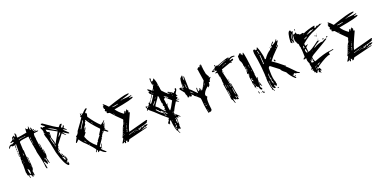

<svg xmlns="http://www.w3.org/2000/svg" viewBox="-12 -1791 5835 2925"><g transform="rotate(-20 2906.0 -328.5)"><path d="M140.6 -627 141.6 -646.5 139.6 -662.1Q131.8 -661.1 131.8 -629.9ZM232.4 -24.4 236.3 -25.4 235.4 -33.2 231.4 -32.2ZM227.5 -35.2 231.4 -36.1 230.5 -43.9 226.6 -43ZM205.1 -51.8 202.1 -106.4Q183.6 -139.6 176.8 -139.6Q179.7 -51.8 200.2 -51.8ZM448.2 -172.9 447.3 -180.7H443.4L444.3 -172.9ZM246.1 -152.3 244.1 -171.9H240.2L242.2 -152.3ZM474.6 -184.6 478.5 -185.5 474.6 -211.9H470.7ZM156.2 -234.4 155.3 -242.2H151.4L152.3 -234.4ZM169.9 -244.1 173.8 -245.1 172.9 -252.9 168.9 -252ZM153.3 -253.9 157.2 -254.9 155.3 -265.6H151.4ZM153.3 -281.2 157.2 -282.2 155.3 -293.9 151.4 -293ZM479.5 -342.8 483.4 -343.8 482.4 -351.6 478.5 -350.6ZM199.2 -346.7 194.3 -385.7H190.4V-373Q190.4 -366.2 188.5 -365.2Q193.4 -359.4 195.3 -346.7ZM408.2 -435.5 412.1 -436.5 410.2 -444.3 406.2 -443.4ZM387.7 -467.8 391.6 -468.8 390.6 -476.6 386.7 -475.6ZM385.7 -479.5 389.6 -480.5 388.7 -516.6 385.7 -534.2H381.8Q383.8 -491.2 385.7 -479.5ZM380.9 -542 384.8 -543 385.7 -566.4Q380.9 -573.2 379.9 -578.1L376 -577.1ZM207 -600.6Q252 -607.4 272.5 -614.3Q280.3 -611.3 284.2 -611.3L292 -616.2L299.8 -613.3Q305.7 -618.2 318.4 -620.1V-624Q288.1 -620.1 288.1 -617.2V-616.2L279.3 -619.1L206.1 -608.4ZM217.8 4.9 212.9 -1 209 -20.5Q182.6 -44.9 178.7 -44.9L174.8 -43L173.8 -23.4L180.7 -2L173.8 3.9H169.9L165 -34.2L146.5 -47.9Q139.6 -91.8 135.7 -96.7Q135.7 -221.7 136.7 -228.5L132.8 -234.4L130.9 -278.3L138.7 -279.3L129.9 -305.7Q137.7 -306.6 137.7 -346.7L135.7 -405.3Q142.6 -406.2 142.6 -551.8L127 -550.8L126 -522.5L127 -495.1L119.1 -493.2L116.2 -548.8L108.4 -543.9L86.9 -540Q72.3 -540 64.5 -552.7Q44.9 -549.8 32.2 -521.5L31.2 -520.5Q24.4 -520.5 23.9 -525.9Q23.4 -531.2 23.4 -535.2Q39.1 -569.3 69.3 -574.2L88.9 -572.3Q106.4 -586.9 118.2 -587.9L116.2 -599.6Q112.3 -599.6 104.5 -601.6Q82 -594.7 74.2 -593.8Q73.2 -597.7 68.4 -605.5Q99.6 -618.2 118.2 -639.6L117.2 -652.3Q117.2 -670.9 126 -671.9Q134.8 -672.9 146.5 -691.4Q158.2 -668 159.2 -661.1L163.1 -662.1L161.1 -673.8H168.9L169.9 -666L173.8 -667L171.9 -696.3Q171.9 -713.9 178.7 -715.8Q187.5 -714.8 187.5 -705.1L186.5 -696.3H187.5Q194.3 -696.3 195.3 -684.6Q195.3 -676.8 190.4 -661.1L195.3 -654.3Q193.4 -647.5 193.4 -643.6Q193.4 -641.6 201.2 -639.6Q255.9 -646.5 351.6 -665V-681.6Q351.6 -732.4 362.3 -732.4Q364.3 -715.8 381.8 -708Q400.4 -712.9 400.4 -734.4V-743.2H408.2L416 -688.5Q416 -683.6 428.7 -679.7L427.7 -703.1Q427.7 -717.8 434.6 -718.8Q447.3 -701.2 449.2 -673.8L476.6 -678.7L477.5 -670.9Q452.1 -666 452.1 -656.2V-654.3L466.8 -655.3Q483.4 -655.3 484.4 -651.4Q491.2 -656.2 499 -658.2L500 -650.4L465.8 -640.6L466.8 -636.7Q491.2 -638.7 500 -638.7Q529.3 -638.7 530.3 -629.9L523.4 -625L457 -616.2Q449.2 -615.2 449.2 -576.2V-567.4Q454.1 -558.6 454.1 -552.7Q454.1 -545.9 452.1 -540Q452.1 -537.1 456.1 -537.1L455.1 -517.6L475.6 -370.1H479.5Q479.5 -404.3 474.6 -437.5H482.4Q491.2 -380.9 500 -282.2L501 -275.4L504.9 -276.4Q502.9 -322.3 501 -334L508.8 -335.9Q519.5 -252 519.5 -245.1Q519.5 -216.8 507.8 -197.3Q526.4 -137.7 527.3 -115.2Q527.3 -109.4 520.5 -108.4Q496.1 -202.1 487.3 -202.1L483.4 -201.2L491.2 -156.2L501 -161.1L502.9 -157.2V-151.4Q502.9 -105.5 489.3 -103.5Q460 -161.1 450.2 -161.1V-158.2Q450.2 -153.3 447.3 -153.3Q463.9 -97.7 469.7 -49.8L461.9 -44.9Q454.1 -44.9 447.3 -74.2Q443.4 -158.2 399.4 -324.2L394.5 -360.4Q394.5 -363.3 397.5 -363.3L393.6 -371.1Q380.9 -455.1 374 -474.6H377.9Q374 -482.4 360.4 -575.2L361.3 -594.7L353.5 -597.7L275.4 -586.9Q208 -577.1 208 -561.5L213.9 -435.5Q218.8 -431.6 222.7 -410.2Q222.7 -406.2 218.8 -404.3Q218.8 -402.3 220.7 -402.3H222.7Q221.7 -393.6 221.7 -383.8Q221.7 -354.5 233.4 -273.4Q233.4 -269.5 229.5 -268.6Q230.5 -265.6 234.4 -265.6L232.4 -245.1L238.3 -210.9H242.2L239.3 -257.8L247.1 -259.8Q255.9 -173.8 255.9 -134.8Q255.9 -103.5 249 -102.5Q242.2 -81.1 236.3 -80.1L242.2 -73.2L249 -21.5Q249 -16.6 238.3 -9.8Q238.3 -15.6 225.6 -19.5L226.6 -11.7Q226.6 3.9 217.8 4.9ZM243.2 -261.7 236.3 -308.6 244.1 -310.5 249 -268.6Q249 -263.7 243.2 -261.7ZM125 -317.4 124 -324.2 130.9 -326.2 132.8 -318.4ZM124 -352.5 120.1 -378.9 127.9 -380.9 131.8 -353.5ZM123 -387.7 118.2 -422.9 125 -423.8 129.9 -388.7ZM120.1 -434.6 117.2 -454.1 125 -455.1 127.9 -435.5ZM120.1 -461.9 117.2 -485.4 124 -486.3 127.9 -462.9Z M600.6 -713.9H624Q795.9 -590.8 841.8 -574.2Q871.1 -611.3 874 -611.3H892.6L902.3 -607.4Q902.3 -602.5 874 -565.4Q880.9 -546.9 887.7 -546.9Q911.1 -568.4 911.1 -579.1H920.9V-570.3Q920.9 -565.4 916 -565.4L920.9 -555.7V-550.8H911.1V-537.1Q911.1 -532.2 948.2 -500L939.5 -495.1Q896.5 -523.4 887.7 -523.4Q887.7 -511.7 961.9 -444.3V-430.7Q944.3 -430.7 878.9 -476.6L869.1 -481.4V-476.6L911.1 -425.8H902.3L855.5 -467.8H850.6Q739.3 -319.3 735.4 -319.3Q739.3 -310.5 739.3 -305.7Q725.6 -284.2 725.6 -277.3Q725.6 -265.6 735.4 -226.6H725.6Q720.7 -244.1 720.7 -263.7Q711.9 -261.7 711.9 -253.9Q711.9 -238.3 735.4 -161.1Q744.1 -161.1 744.1 -184.6Q753.9 -181.6 772.5 -120.1L781.2 -124H786.1V-86.9H791V-101.6H799.8V-64.5Q772.5 -34.2 772.5 -31.2Q772.5 -24.4 786.1 -17.6V-36.1H791Q800.8 -36.1 804.7 9.8L791 19.5H786.1Q727.5 -18.6 669.9 -226.6Q632.8 -423.8 614.3 -481.4Q609.4 -481.4 595.7 -542Q600.6 -583 600.6 -592.8Q596.7 -622.1 577.1 -648.4V-658.2Q578.1 -667 586.9 -667H590.8L609.4 -648.4Q619.1 -648.4 619.1 -658.2L642.6 -653.3H646.5V-663.1Q600.6 -693.4 600.6 -700.2ZM674.8 -616.2Q681.6 -606.4 804.7 -537.1H813.5Q763.7 -586.9 674.8 -616.2ZM642.6 -607.4V-597.7Q642.6 -563.5 674.8 -555.7Q674.8 -560.5 679.7 -560.5L683.6 -550.8V-528.3Q683.6 -502.9 679.7 -462.9L707 -379.9Q702.1 -371.1 702.1 -361.3L711.9 -356.4L804.7 -518.6ZM605.5 -565.4V-550.8L614.3 -546.9V-550.8Q609.4 -560.5 609.4 -565.4ZM665 -532.2V-509.8H669.9V-532.2ZM791 -444.3V-435.5Q823.2 -460 836.9 -491.2L828.1 -495.1Q821.3 -495.1 791 -444.3ZM661.1 -472.7V-462.9Q661.1 -420.9 688.5 -346.7H693.4V-361.3Q665 -465.8 665 -472.7ZM693.4 -342.8Q693.4 -333 688.5 -333Q693.4 -325.2 693.4 -314.5L702.1 -319.3Q698.2 -327.1 698.2 -342.8ZM702.1 -221.7V-212.9H707V-221.7ZM744.1 -161.1V-147.5Q746.1 -138.7 753.9 -138.7V-147.5Q749 -156.2 749 -161.1ZM776.4 -142.6H781.2V-133.8H776.4ZM739.3 -133.8V-124L762.7 -73.2H772.5Q772.5 -86.9 776.4 -86.9Q762.7 -110.4 762.7 -124L753.9 -120.1Q744.1 -120.1 744.1 -133.8Z M1454.1 -272.5Q1449.2 -281.2 1449.2 -286.1Q1440.4 -285.2 1440.4 -277.3Q1449.2 -272.5 1454.1 -272.5ZM1199.2 -161.1V-169.9H1189.5Q1191.4 -161.1 1199.2 -161.1ZM1162.1 -211.9V-216.8Q1138.7 -249 1133.8 -249V-244.1Q1155.3 -211.9 1162.1 -211.9ZM1496.1 -355.5V-365.2H1491.2V-355.5ZM1352.5 -448.2Q1342.8 -471.7 1329.1 -471.7Q1329.1 -465.8 1352.5 -448.2ZM1300.8 -508.8V-518.6H1296.9V-508.8ZM1296.9 -114.3Q1316.4 -166 1334 -166L1329.1 -174.8Q1379.9 -244.1 1384.8 -244.1L1379.9 -253.9Q1426.8 -324.2 1426.8 -336.9Q1307.6 -460 1263.7 -537.1V-541Q1260.7 -541 1250 -527.3L1254.9 -518.6V-513.7Q1236.3 -513.7 1236.3 -476.6Q1210.9 -451.2 1189.5 -402.3V-397.5H1194.3Q1194.3 -416 1222.7 -434.6V-425.8Q1205.1 -389.6 1189.5 -370.1V-365.2L1199.2 -370.1V-360.4Q1199.2 -356.4 1157.2 -304.7Q1193.4 -197.3 1296.9 -114.3ZM1152.3 -425.8Q1203.1 -510.7 1217.8 -527.3Q1217.8 -538.1 1222.7 -545.9V-550.8H1217.8L1167 -466.8Q1167 -462.9 1148.4 -439.5V-425.8ZM1454.1 -272.5V-262.7L1445.3 -267.6L1417 -225.6Q1417 -203.1 1398.4 -203.1L1403.3 -193.4L1334 -91.8H1329.1Q1335 -68.4 1342.8 -68.4Q1342.8 -76.2 1366.2 -110.4V-114.3H1375V-110.4L1347.7 -63.5L1356.4 -49.8V-44.9H1352.5L1337.9 -54.7L1334 -44.9Q1334 -37.1 1398.4 19.5V29.3Q1366.2 29.3 1310.5 -26.4Q1302.7 -21.5 1292 -21.5L1296.9 -12.7L1287.1 -7.8L1278.3 -12.7L1282.2 -36.1Q1282.2 -44.9 1268.6 -44.9Q1268.6 -31.2 1250 -17.6L1245.1 -26.4Q1263.7 -45.9 1263.7 -63.5Q1193.4 -155.3 1111.3 -230.5Q1064.5 -282.2 1064.5 -295.9Q1056.6 -295.9 1018.6 -253.9Q1008.8 -253.9 1008.8 -267.6L1041 -328.1Q1041 -333 1045.9 -333Q1041 -341.8 1041 -351.6Q1081.1 -371.1 1092.8 -420.9Q1203.1 -570.3 1217.8 -597.7Q1210.9 -597.7 1204.1 -611.3Q1217.8 -626 1217.8 -634.8L1212.9 -657.2H1217.8Q1228.5 -657.2 1231.4 -625H1241.2V-653.3H1250V-638.7Q1254.9 -638.7 1287.1 -675.8Q1315.4 -704.1 1334 -704.1L1337.9 -694.3V-690.4Q1296.9 -652.3 1296.9 -648.4V-634.8Q1315.4 -631.8 1315.4 -620.1Q1315.4 -611.3 1305.7 -579.1V-574.2Q1380.9 -460 1459 -388.7Q1518.6 -430.7 1523.4 -439.5H1528.3V-434.6Q1494.1 -393.6 1491.2 -378.9Q1500 -378.9 1519.5 -407.2V-402.3L1491.2 -323.2Q1501 -322.3 1501 -309.6H1496.1L1486.3 -314.5V-304.7Q1493.2 -304.7 1533.2 -262.7Q1533.2 -253.9 1519.5 -253.9Q1482.4 -278.3 1467.8 -291Q1460.9 -272.5 1454.1 -272.5Z M1998 -696.3H2010.7Q2019.5 -695.3 2019.5 -686.5Q2002 -673.8 1894.5 -643.6V-638.7Q1996.1 -643.6 2047.9 -658.2V-653.3Q2047.9 -643.6 2006.8 -633.8V-624L2047.9 -628.9Q2056.6 -627.9 2056.6 -619.1Q2056.6 -594.7 1733.4 -538.1Q1775.4 -475.6 1844.7 -427.7H1849.6Q1860.4 -459 1874 -465.8L1877.9 -456.1Q1877.9 -445.3 1874 -436.5V-432.6H1877.9Q1877.9 -449.2 1903.3 -475.6H1911.1Q1911.1 -464.8 1907.2 -456.1V-451.2H1911.1V-460.9H1923.8V-451.2Q1923.8 -438.5 1916 -422.9Q1936.5 -422.9 1936.5 -413.1Q1828.1 -182.6 1828.1 -139.6L2130.9 -220.7H2139.6L2143.6 -210.9Q2143.6 -201.2 2130.9 -201.2L2134.8 -192.4Q2134.8 -173.8 1969.7 -134.8V-129.9H1981.4V-120.1H1969.7V-115.2H1977.5Q2008.8 -125 2014.6 -125L2010.7 -134.8Q2027.3 -139.6 2040 -148.4V-143.6L2036.1 -134.8H2051.8Q2051.8 -158.2 2118.2 -158.2H2123L2127 -148.4Q2100.6 -129.9 2073.2 -125V-134.8H2064.5L2068.4 -125Q2036.1 -110.4 2027.3 -110.4V-105.5H2031.2Q2035.2 -105.5 2097.7 -120.1L2101.6 -110.4Q1795.9 -33.2 1791 -33.2Q1770.5 0 1766.6 0H1750V-4.9L1753.9 -28.3L1746.1 -23.4L1733.4 -33.2Q1729.5 4.9 1720.7 4.9Q1708 4.9 1708 -23.4Q1691.4 -4.9 1675.8 -4.9L1670.9 -14.6Q1674.8 -14.6 1708 -77.1L1700.2 -90.8Q1712.9 -107.4 1757.8 -235.4Q1778.3 -270.5 1803.7 -340.8V-350.6Q1716.8 -433.6 1646.5 -513.7Q1604.5 -518.6 1604.5 -528.3L1609.4 -551.8Q1587.9 -551.8 1587.9 -576.2Q1596.7 -576.2 1596.7 -585.9V-595.7Q1584 -595.7 1584 -605.5V-610.4L1587.9 -619.1Q1580.1 -619.1 1580.1 -628.9V-633.8Q1580.1 -643.6 1596.7 -643.6V-648.4L1587.9 -663.1Q1589.8 -671.9 1596.7 -671.9Q1624 -654.3 1667 -605.5Q1932.6 -696.3 1998 -696.3ZM1870.1 -638.7V-633.8H1886.7L1890.6 -643.6H1886.7Q1878.9 -638.7 1870.1 -638.7ZM1712.9 -585.9V-581.1H1750Q1760.7 -581.1 1812.5 -595.7V-600.6H1807.6ZM1692.4 -485.4V-480.5Q1694.3 -480.5 1712.9 -460.9V-465.8Q1694.3 -485.4 1692.4 -485.4ZM1795.9 -302.7Q1795.9 -289.1 1787.1 -273.4V-268.6H1791Q1791 -280.3 1803.7 -297.9ZM1833 -273.4V-263.7H1836.9V-273.4ZM1824.2 -254.9Q1824.2 -243.2 1812.5 -215.8V-210.9H1816.4Q1828.1 -240.2 1828.1 -250V-254.9ZM1766.6 -225.6H1774.4V-235.4Q1766.6 -233.4 1766.6 -225.6ZM1757.8 -215.8V-206.1H1762.7V-215.8ZM1803.7 -197.3Q1799.8 -171.9 1799.8 -168H1807.6Q1807.6 -171.9 1812.5 -197.3ZM1746.1 -182.6V-172.9H1750V-182.6ZM1795.9 -163.1Q1795.9 -158.2 1791 -148.4H1799.8Q1799.8 -154.3 1803.7 -163.1ZM1733.4 -148.4V-134.8H1737.3V-148.4ZM1931.6 -139.6V-134.8H1940.4V-139.6ZM1911.1 -134.8V-129.9H1923.8V-134.8ZM1741.2 -129.9V-120.1H1746.1V-129.9ZM1816.4 -105.5V-95.7Q1837.9 -105.5 1903.3 -125V-129.9H1899.4Q1828.1 -105.5 1816.4 -105.5ZM1990.2 -134.8H2006.8V-129.9Q1992.2 -125 1990.2 -125ZM1724.6 -125V-115.2H1729.5V-125ZM1936.5 -125V-120.1H1948.2V-125ZM1919.9 -120.1V-115.2H1931.6V-120.1ZM1948.2 -115.2V-110.4H1960.9V-115.2ZM1890.6 -110.4V-105.5H1903.3V-110.4ZM2019.5 -110.4V-100.6H2023.4V-110.4ZM1716.8 -52.7V-43H1720.7V-52.7ZM1708 -38.1V-33.2H1716.8V-38.1Z M2529.3 -426.8 2527.3 -434.6H2529.3Q2535.2 -434.6 2537.1 -428.7ZM2221.7 -400.4 2206.1 -404.3Q2208 -397.5 2209.5 -391.1Q2210.9 -384.8 2215.8 -384.8H2217.8Q2221.7 -392.6 2221.7 -398.4ZM2534.2 67.4 2538.1 66.4 2537.1 58.6 2533.2 59.6ZM2520.5 74.2 2523.4 73.2 2522.5 61.5Q2522.5 56.6 2523.4 53.7Q2518.6 47.9 2515.6 35.2L2508.8 41Q2513.7 42 2520.5 74.2ZM2513.7 27.3 2517.6 26.4 2514.6 11.7 2510.7 12.7ZM2537.1 43 2539.1 14.6 2537.1 2.9Q2529.3 5.9 2525.4 25.4L2533.2 43ZM2523.4 -2.9Q2529.3 -3.9 2536.1 -21.5Q2534.2 -27.3 2528.3 -27.3H2526.4Q2523.4 -13.7 2523.4 -5.9ZM2574.2 -8.8Q2574.2 -63.5 2572.3 -76.2L2556.6 -73.2L2562.5 -66.4Q2555.7 -63.5 2555.7 -58.6Q2560.5 -32.2 2570.3 -8.8ZM2571.3 -80.1 2570.3 -84Q2564.5 -90.8 2564.5 -94.7L2556.6 -93.8L2558.6 -82H2560.5Q2564.5 -82 2571.3 -80.1ZM2497.1 -72.3Q2502.9 -74.2 2502.9 -79.1V-82L2495.1 -80.1ZM2580.1 -133.8 2583 -134.8 2575.2 -153.3 2571.3 -152.3V-136.7ZM2561.5 -142.6 2565.4 -143.6 2563.5 -154.3 2554.7 -157.2 2555.7 -153.3Q2561.5 -146.5 2561.5 -142.6ZM2549.8 -179.7Q2556.6 -185.5 2560.5 -186.5Q2558.6 -192.4 2553.7 -192.4H2551.8L2548.8 -183.6ZM2558.6 -197.3 2565.4 -199.2 2563.5 -210.9 2559.6 -210ZM2455.1 -175.8Q2452.1 -185.5 2448.2 -185.5H2445.3V-181.6Q2447.3 -175.8 2452.1 -175.8ZM2442.4 -180.7Q2440.4 -188.5 2440.4 -194.3L2441.4 -201.2Q2437.5 -200.2 2430.7 -194.3Q2429.7 -200.2 2417 -203.1Q2432.6 -180.7 2442.4 -180.7ZM2428.7 -242.2 2432.6 -243.2 2430.7 -250H2427.7ZM2462.9 -197.3 2469.7 -199.2 2467.8 -210 2446.3 -233.4Q2441.4 -229.5 2435.5 -227.5Q2434.6 -233.4 2409.2 -241.2L2407.2 -249L2411.1 -250L2419.9 -248L2421.9 -256.8L2413.1 -258.8V-257.8Q2413.1 -254.9 2410.2 -253.9Q2400.4 -274.4 2395.5 -274.4H2394.5V-272.5Q2394.5 -266.6 2387.7 -265.6Q2360.4 -284.2 2357.4 -294.9Q2360.4 -295.9 2360.4 -298.8V-299.8L2355.5 -298.8Q2340.8 -298.8 2335 -326.2L2331.1 -325.2L2332 -319.3Q2332 -312.5 2326.2 -311.5Q2325.2 -314.5 2322.3 -314.5H2321.3L2322.3 -311.5Q2356.4 -264.6 2429.7 -217.8L2430.7 -213.9Q2441.4 -224.6 2448.2 -225.6L2446.3 -217.8L2447.3 -213.9Q2460.9 -204.1 2462.9 -197.3ZM2313.5 -317.4 2317.4 -318.4 2315.4 -325.2H2311.5ZM2630.9 -436.5 2638.7 -438.5 2636.7 -446.3 2629.9 -444.3ZM2566.4 -422.9 2570.3 -423.8 2568.4 -431.6 2564.5 -430.7ZM2622.1 -462.9 2628.9 -463.9V-467.8L2621.1 -466.8ZM2632.8 -464.8Q2638.7 -466.8 2638.7 -471.7V-474.6L2631.8 -472.7ZM2252 -396.5 2259.8 -397.5 2258.8 -405.3Q2252 -402.3 2252 -397.5ZM2629.9 -480.5 2628.9 -484.4 2620.1 -486.3 2621.1 -482.4ZM2613.3 -480.5 2611.3 -492.2 2603.5 -490.2Q2606.4 -480.5 2612.3 -480.5ZM2522.5 -233.4Q2543 -245.1 2605.5 -367.2Q2590.8 -383.8 2546.9 -418.9L2548.8 -426.8Q2533.2 -438.5 2528.3 -438.5H2527.3L2525.4 -446.3L2529.3 -447.3Q2550.8 -437.5 2552.7 -427.7L2560.5 -429.7Q2560.5 -433.6 2559.1 -438Q2557.6 -442.4 2507.8 -470.7L2503.9 -469.7Q2511.7 -455.1 2521.5 -445.3Q2498 -433.6 2494.1 -423.8Q2501 -392.6 2503.9 -337.9L2507.8 -338.9L2517.6 -348.6L2521.5 -349.6L2522.5 -345.7Q2511.7 -330.1 2511.7 -311.5Q2511.7 -275.4 2522.5 -233.4ZM2310.5 -384.8 2355.5 -437.5 2352.5 -449.2 2348.6 -448.2V-446.3Q2348.6 -436.5 2317.4 -410.2L2309.6 -392.6ZM2460 -244.1 2456.1 -263.7Q2455.1 -269.5 2449.2 -269.5L2443.4 -268.6L2440.4 -280.3L2454.1 -275.4Q2460 -276.4 2460 -281.2L2455.1 -307.6L2462.9 -308.6L2458 -332L2450.2 -330.1L2446.3 -351.6Q2446.3 -357.4 2452.1 -358.4Q2453.1 -355.5 2456.1 -355.5H2457Q2450.2 -380.9 2444.3 -380.9H2443.4Q2433.6 -454.1 2433.6 -478.5V-482.4Q2428.7 -488.3 2425.8 -501L2418.9 -495.1L2410.2 -498L2408.2 -489.3H2409.2Q2412.1 -489.3 2413.1 -486.3Q2335 -381.8 2335 -366.2Q2380.9 -334 2389.6 -313.5Q2424.8 -271.5 2456.1 -244.1ZM2366.2 -480.5 2374 -481.4V-483.4Q2374 -489.3 2383.8 -492.2L2382.8 -496.1L2375 -494.1V-492.2Q2375 -486.3 2365.2 -484.4ZM2366.2 -555.7 2370.1 -556.6 2367.2 -572.3 2363.3 -571.3ZM2345.7 -576.2 2353.5 -577.1Q2350.6 -586.9 2346.7 -586.9L2339.8 -585.9Q2344.7 -580.1 2345.7 -576.2ZM2392.6 -601.6V-605.5Q2392.6 -615.2 2399.4 -627L2395.5 -626L2383.8 -603.5ZM2468.8 -654.3 2476.6 -655.3 2475.6 -663.1 2467.8 -661.1ZM2408.2 -716.8 2412.1 -717.8 2410.2 -725.6 2406.2 -724.6ZM2223.6 -402.3 2231.4 -399.4V-400.4Q2231.4 -407.2 2252.9 -431.6L2252 -443.4Q2252 -452.1 2255.9 -453.1Q2259.8 -454.1 2263.7 -454.1L2272.5 -452.1Q2272.5 -458 2296.9 -489.3L2300.8 -490.2V-486.3Q2273.4 -442.4 2273.4 -430.7V-428.7Q2281.2 -430.7 2288.6 -432.1Q2295.9 -433.6 2361.3 -539.1Q2353.5 -551.8 2347.7 -551.8Q2342.8 -551.8 2342.8 -549.8Q2342.8 -540 2307.6 -492.2L2303.7 -491.2V-495.1Q2340.8 -554.7 2340.8 -562.5Q2314.5 -573.2 2308.6 -604.5Q2308.6 -612.3 2322.3 -614.3Q2324.2 -604.5 2331.1 -604.5H2332L2331.1 -608.4Q2305.7 -635.7 2302.7 -646.5L2309.6 -652.3H2313.5Q2364.3 -623 2368.2 -604.5Q2404.3 -648.4 2404.3 -672.9L2403.3 -679.7L2412.1 -677.7Q2418 -679.7 2418 -683.6L2416 -698.2L2412.1 -697.3Q2405.3 -692.4 2401.4 -691.4L2400.4 -695.3Q2391.6 -749 2391.6 -774.4Q2391.6 -797.9 2397 -798.8Q2402.3 -799.8 2406.2 -799.8L2409.2 -782.2Q2409.2 -772.5 2402.3 -759.8L2406.2 -744.1L2414.1 -745.1Q2418 -745.1 2418 -743.2Q2436.5 -747.1 2447.3 -777.3Q2456.1 -777.3 2462.9 -759.8H2459Q2470.7 -739.3 2479.5 -700.2L2475.6 -699.2Q2476.6 -696.3 2479.5 -696.3H2480.5V-675.8L2487.3 -641.6Q2488.3 -615.2 2492.2 -615.2H2493.2V-594.7L2500 -564.5L2546.9 -514.6Q2549.8 -514.6 2575.2 -492.2L2573.2 -484.4L2579.1 -485.4Q2590.8 -485.4 2606.4 -475.6Q2596.7 -484.4 2575.2 -512.7L2579.1 -513.7Q2623 -502.9 2665 -463.9L2687.5 -488.3L2696.3 -486.3Q2699.2 -523.4 2708 -525.4H2713.9Q2721.7 -525.4 2722.7 -510.7Q2722.7 -491.2 2689.5 -445.3L2694.3 -438.5L2693.4 -425.8Q2704.1 -415 2706.1 -404.3L2696.3 -403.3Q2690.4 -403.3 2688.5 -413.1L2684.6 -412.1L2685.5 -405.3Q2685.5 -400.4 2683.6 -395.5L2699.2 -378.9Q2686.5 -371.1 2686.5 -365.2Q2686.5 -360.4 2688.5 -356.4L2712.9 -354.5L2713.9 -346.7L2709 -345.7Q2704.1 -345.7 2667 -360.4L2663.1 -359.4Q2668 -339.8 2700.2 -319.3L2701.2 -315.4L2693.4 -314.5L2653.3 -333Q2608.4 -265.6 2563.5 -174.8V-170.9Q2642.6 -101.6 2644.5 -91.8L2640.6 -90.8Q2624 -95.7 2621.1 -107.4L2602.5 -103.5Q2607.4 -96.7 2607.4 -93.8Q2607.4 -88.9 2601.6 -86.9Q2600.6 -92.8 2574.2 -105.5Q2575.2 -97.7 2585 -71.3Q2581.1 -70.3 2581.1 -44.9Q2581.1 -23.4 2584 16.6Q2578.1 18.6 2578.1 36.1Q2578.1 43 2584 74.2Q2584 82 2575.2 82Q2570.3 82 2567.4 72.3L2563.5 73.2L2553.7 83Q2548.8 77.1 2546.9 68.4L2539.1 70.3L2540 81.1Q2540 89.8 2535.2 90.8Q2537.1 100.6 2554.7 142.6L2550.8 143.6Q2545.9 143.6 2524.4 93.8Q2512.7 93.8 2502 45.9Q2485.4 -39.1 2485.4 -54.7L2486.3 -66.4Q2481.4 -69.3 2475.6 -95.7Q2464.8 -92.8 2453.1 -35.2L2449.2 -34.2L2443.4 -41L2445.3 -49.8L2438.5 -48.8Q2427.7 -48.8 2427.7 -57.6Q2427.7 -64.5 2458 -104.5Q2453.1 -111.3 2452.1 -116.2Q2452.1 -123 2469.7 -127L2468.8 -130.9Q2377.9 -206.1 2286.1 -294.9Q2218.8 -347.7 2215.8 -360.4L2211.9 -359.4Q2204.1 -349.6 2200.7 -349.1Q2197.3 -348.6 2191.4 -346.7L2190.4 -350.6L2205.1 -374Q2190.4 -401.4 2190.4 -409.2Q2190.4 -415 2196.3 -416Q2220.7 -412.1 2223.6 -402.3Z M3062.5 3.9 3060.5 -10.7Q3060.5 -12.7 3064.5 -12.7L3057.6 -20.5L3048.8 -65.4Q3037.1 -118.2 3030.3 -228.5L3025.4 -236.3Q3026.4 -242.2 3026.4 -249Q2971.7 -303.7 2940.4 -318.4L2948.2 -320.3Q2918 -344.7 2916 -350.6L2908.2 -349.6Q2913.1 -341.8 2916 -334Q2906.2 -332 2894.5 -317.4Q2881.8 -335 2880.9 -343.8L2864.3 -323.2L2845.7 -327.1L2844.7 -352.5L2828.1 -390.6L2829.1 -407.2Q2806.6 -439.5 2771.5 -479.5L2769.5 -493.2Q2769.5 -500 2775.4 -501.5Q2781.2 -502.9 2788.1 -503.9Q2802.7 -503.9 2820.3 -490.2H2824.2Q2826.2 -641.6 2844.7 -646.5L2873 -672.9L2878.9 -665L2872.1 -618.2Q2879.9 -602.5 2881.8 -590.8L2885.7 -591.8L2884.8 -618.2Q2884.8 -650.4 2894.5 -652.3L2899.4 -644.5V-627Q2899.4 -580.1 2905.3 -440.4Q2912.1 -440.4 3011.7 -337.9H3015.6Q3012.7 -378.9 3012.7 -391.6Q3012.7 -419.9 3019.5 -419.9Q3025.4 -419.9 3026.4 -414.1Q3024.4 -395.5 3024.4 -382.8Q3024.4 -360.4 3031.2 -360.4L3034.2 -362.3Q3034.2 -367.2 3055.7 -377.9L3051.8 -394.5L3059.6 -396.5L3068.4 -393.6Q3071.3 -364.3 3073.2 -352.5L3077.1 -354.5V-360.4Q3077.1 -366.2 3083 -367.2L3088.9 -360.4L3081.1 -348.6Q3106.4 -375 3160.2 -486.3Q3141.6 -612.3 3134.8 -648.4L3138.7 -649.4L3131.8 -657.2L3134.8 -666Q3128.9 -671.9 3127 -680.7L3154.3 -707L3165 -697.3Q3170.9 -698.2 3183.6 -730.5H3204.1L3205.1 -720.7Q3208 -651.4 3225.6 -572.3Q3247.1 -527.3 3252 -527.3L3254.9 -514.6L3249 -501L3250 -497.1L3257.8 -502.9L3272.5 -505.9L3275.4 -498Q3245.1 -467.8 3245.1 -444.3L3246.1 -438.5L3237.3 -435.5Q3231.4 -437.5 3224.6 -437.5Q3223.6 -377.9 3200.2 -373L3203.1 -365.2L3194.3 -364.3Q3190.4 -381.8 3184.6 -381.8H3183.6Q3112.3 -321.3 3105.5 -269.5Q3129.9 -235.4 3129.9 -232.4Q3111.3 -228.5 3111.3 -163.1Q3111.3 -111.3 3122.1 -33.2Q3112.3 -4.9 3095.7 -4.9Q3087.9 -4.9 3077.1 -7.8V-3.9Q3077.1 1 3062.5 3.9ZM3196.3 -711.9 3200.2 -712.9 3198.2 -720.7 3194.3 -719.7ZM3192.4 -690.4 3196.3 -691.4 3194.3 -699.2 3190.4 -698.2ZM3055.7 -357.4 3059.6 -358.4 3056.6 -370.1 3052.7 -369.1ZM2838.9 -518.6V-521.5L2839.8 -531.2L2838.9 -540L2834 -539.1L2835 -532.2L2834 -522.5Q2835 -518.6 2838.9 -518.6ZM2871.1 -467.8 2878.9 -468.8Q2877 -515.6 2873 -535.2L2869.1 -534.2V-505.9Q2869.1 -475.6 2871.1 -467.8ZM2834 -484.4 2837.9 -485.4 2836.9 -488.3Q2836.9 -493.2 2843.8 -494.1L2840.8 -510.7L2833 -509.8L2834 -499Q2834 -493.2 2833 -488.3ZM2817.4 -463.9 2825.2 -465.8Q2821.3 -483.4 2798.8 -489.3L2799.8 -485.4Q2815.4 -469.7 2817.4 -463.9ZM2944.3 -356.4 2948.2 -357.4 2947.3 -361.3Q2922.9 -393.6 2906.2 -399.4L2909.2 -386.7Q2943.4 -363.3 2944.3 -356.4ZM3137.7 -415 3145.5 -416V-417Q3145.5 -425.8 3157.2 -444.3L3148.4 -441.4Q3148.4 -435.5 3136.7 -418.9ZM3127.9 -400.4 3135.7 -401.4V-406.2L3127 -404.3ZM2983.4 -310.5 2991.2 -312.5V-316.4L2982.4 -314.5ZM3057.6 -141.6 3061.5 -142.6 3060.5 -145.5Q3060.5 -149.4 3062.5 -155.3V-159.2L3057.6 -158.2V-156.2Q3057.6 -152.3 3055.7 -145.5ZM3059.6 -109.4 3072.3 -111.3 3067.4 -131.8Q3060.5 -129.9 3059.6 -109.4ZM3099.6 -121.1 3097.7 -129.9 3093.8 -128.9 3095.7 -121.1ZM3069.3 -27.3 3073.2 -28.3 3070.3 -43 3071.3 -52.7 3064.5 -50.8Z M3700.2 -690.4V-686.5H3720.7Q3729.5 -684.6 3729.5 -677.7L3724.6 -669.9Q3703.1 -673.8 3700.2 -673.8Q3638.7 -660.2 3638.7 -641.6V-636.7L3679.7 -649.4H3683.6Q3692.4 -648.4 3692.4 -641.6V-636.7Q3692.4 -623 3646.5 -612.3V-608.4Q3659.2 -608.4 3659.2 -599.6Q3655.3 -599.6 3655.3 -595.7L3630.9 -604.5L3478.5 -550.8V-538.1L3482.4 -517.6H3474.6V-526.4H3470.7V-513.7L3532.2 -254.9H3536.1V-258.8Q3527.3 -287.1 3527.3 -308.6H3536.1V-303.7Q3556.6 -154.3 3577.1 -78.1V-74.2Q3569.3 -74.2 3569.3 -94.7H3564.5Q3564.5 -89.8 3560.5 -82Q3569.3 -46.9 3569.3 -41H3547.9L3532.2 -57.6Q3532.2 -44.9 3523.4 -44.9L3486.3 -78.1Q3495.1 -27.3 3502.9 -3.9L3495.1 0L3474.6 -57.6Q3460 -57.6 3454.1 -106.4H3458L3420.9 -336.9H3428.7Q3424.8 -365.2 3420.9 -374H3424.8L3420.9 -381.8V-394.5Q3420.9 -398.4 3424.8 -398.4L3417 -422.9H3420.9L3417 -431.6V-456.1H3408.2V-476.6H3404.3V-489.3Q3404.3 -499 3396.5 -526.4H3372.1Q3363.3 -526.4 3363.3 -534.2Q3376 -543 3392.6 -543V-567.4Q3363.3 -558.6 3342.8 -558.6H3335Q3329.1 -558.6 3322.3 -571.3L3383.8 -608.4Q3383.8 -611.3 3392.6 -628.9L3387.7 -649.4L3396.5 -653.3Q3404.3 -653.3 3404.3 -616.2H3408.2V-632.8H3413.1L3437.5 -628.9Q3595.7 -690.4 3630.9 -690.4L3634.8 -682.6L3630.9 -673.8H3638.7Q3673.8 -690.4 3700.2 -690.4ZM3610.4 -669.9V-666H3614.3Q3622.1 -669.9 3626 -669.9V-673.8H3622.1Q3614.3 -669.9 3610.4 -669.9ZM3445.3 -616.2Q3449.2 -616.2 3449.2 -612.3Q3574.2 -662.1 3581.1 -662.1V-666H3577.1Q3487.3 -642.6 3445.3 -616.2ZM3543.9 -616.2V-608.4Q3569.3 -612.3 3569.3 -620.1H3564.5ZM3499 -595.7V-591.8H3502.9Q3526.4 -604.5 3536.1 -604.5V-608.4H3527.3Q3506.8 -595.7 3499 -595.7ZM3346.7 -571.3H3367.2Q3376 -571.3 3376 -579.1V-587.9H3372.1Q3346.7 -578.1 3346.7 -571.3ZM3482.4 -497.1H3491.2V-489.3H3482.4ZM3511.7 -377.9H3519.5V-370.1H3511.7ZM3515.6 -357.4H3523.4V-349.6H3515.6ZM3519.5 -340.8H3527.3V-333H3519.5ZM3441.4 -316.4V-308.6L3449.2 -254.9H3454.1V-262.7Q3445.3 -303.7 3445.3 -316.4ZM3502.9 -316.4V-299.8H3506.8V-316.4ZM3470.7 -299.8 3478.5 -258.8H3482.4L3474.6 -299.8ZM3506.8 -288.1V-275.4L3511.7 -254.9H3515.6V-267.6Q3511.7 -275.4 3511.7 -279.3Q3515.6 -279.3 3515.6 -283.2ZM3527.3 -234.4V-225.6Q3532.2 -161.1 3543.9 -123H3547.9V-135.7Q3547.9 -161.1 3532.2 -234.4ZM3449.2 -221.7V-213.9L3461.9 -127H3465.8V-148.4Q3465.8 -168.9 3454.1 -221.7ZM3486.3 -217.8V-210H3491.2V-217.8ZM3491.2 -201.2V-189.5H3495.1V-201.2ZM3495.1 -180.7V-172.9H3499V-180.7ZM3532.2 -102.5V-90.8Q3540 -61.5 3547.9 -61.5V-82Q3536.1 -95.7 3536.1 -102.5Z M3818.4 -691.4Q3825.2 -691.4 3832 -676.8Q3827.1 -668.9 3827.1 -658.2L3836.9 -663.1H3841.8Q3850.6 -663.1 3850.6 -644.5H3855.5Q3855.5 -681.6 3869.1 -681.6Q3887.7 -633.8 3919.9 -352.5Q3919.9 -333 3924.8 -315.4Q3924.8 -310.5 3919.9 -310.5L3934.6 -231.4H3938.5V-254.9H3948.2V-226.6Q3948.2 -217.8 3938.5 -217.8Q3938.5 -212.9 3943.4 -204.1L3938.5 -162.1L3943.4 -152.3L3938.5 -143.6L3943.4 -133.8Q3934.6 -119.1 3934.6 -111.3Q3945.3 -78.1 3957 -78.1V-64.5Q3957 -55.7 3948.2 -55.7H3943.4Q3924.8 -55.7 3911.1 -111.3Q3887.7 -114.3 3887.7 -133.8H3878.9V-115.2H3869.1L3855.5 -125L3860.4 -143.6Q3841.8 -194.3 3841.8 -208H3845.7L3832 -300.8Q3836.9 -310.5 3836.9 -315.4Q3832 -323.2 3832 -337.9H3841.8V-356.4H3836.9V-347.7H3827.1Q3827.1 -356.4 3818.4 -356.4Q3823.2 -371.1 3823.2 -412.1L3841.8 -403.3V-408.2L3836.9 -435.5H3832V-417H3823.2Q3813.5 -493.2 3804.7 -501V-504.9Q3804.7 -509.8 3808.6 -509.8Q3800.8 -554.7 3781.2 -580.1Q3781.2 -593.8 3776.4 -612.3H3781.2L3776.4 -621.1V-654.3ZM3874 -477.5V-467.8H3882.8Q3882.8 -477.5 3874 -477.5ZM3832 -467.8 3827.1 -445.3Q3836.9 -445.3 3836.9 -459V-467.8ZM3878.9 -463.9V-445.3H3882.8V-463.9ZM3882.8 -435.5V-426.8H3887.7V-435.5ZM3832 -389.6V-379.9H3836.9V-389.6ZM3892.6 -389.6V-371.1H3897.5V-389.6ZM3841.8 -334V-319.3H3845.7V-334ZM3845.7 -268.6V-263.7Q3850.6 -255.9 3850.6 -245.1V-226.6Q3864.3 -226.6 3864.3 -217.8H3869.1V-236.3Q3855.5 -236.3 3855.5 -245.1V-250H3864.3V-263.7Q3848.6 -268.6 3845.7 -268.6ZM3860.4 -189.5V-170.9H3864.3V-189.5ZM3869.1 -170.9V-167Q3874 -157.2 3874 -152.3Q3869.1 -152.3 3869.1 -148.4L3878.9 -143.6V-148.4L3874 -170.9ZM3943.4 -170.9H3953.1Q3953.1 -154.3 3971.7 -106.4H3966.8Q3951.2 -118.2 3943.4 -143.6L3948.2 -152.3Q3943.4 -161.1 3943.4 -170.9ZM3878.9 -101.6Q3887.7 -100.6 3887.7 -92.8H3878.9ZM3882.8 -45.9H3892.6Q3892.6 -27.3 3901.4 -13.7L3892.6 -8.8Q3882.8 -25.4 3882.8 -45.9ZM3943.4 -37.1Q3949.2 -37.1 3971.7 4.9V9.8H3966.8Q3961.9 9.8 3943.4 -13.7ZM3966.8 -22.5H3975.6V-13.7Q3966.8 -13.7 3966.8 -22.5ZM3919.9 -18.6H3929.7V-13.7H3919.9Z M4407.2 -699.2H4412.1V-694.3Q4398.4 -676.8 4398.4 -667L4417 -680.7Q4425.8 -679.7 4425.8 -671.9V-667Q4398.4 -628.9 4398.4 -620.1L4403.3 -597.7L4287.1 -476.6L4231.4 -407.2Q4301.8 -363.3 4403.3 -277.3H4412.1V-272.5L4407.2 -262.7Q4413.1 -262.7 4546.9 -124Q4579.1 -108.4 4579.1 -100.6V-95.7H4565.4Q4555.7 -105.5 4500 -114.3Q4500 -124 4491.2 -124Q4486.3 -100.6 4467.8 -100.6Q4467.8 -105.5 4462.9 -105.5V-100.6L4504.9 -49.8L4496.1 -44.9H4486.3Q4422.9 -100.6 4384.8 -174.8Q4314.5 -228.5 4314.5 -249Q4291 -264.6 4180.7 -351.6Q4173.8 -351.6 4157.2 -328.1V-267.6Q4157.2 -149.4 4184.6 -91.8V-77.1L4180.7 -68.4Q4194.3 -68.4 4194.3 -58.6Q4180.7 -43.9 4180.7 -31.2H4175.8Q4157.2 -52.7 4143.6 -54.7V-40Q4157.2 -22.5 4157.2 -12.7L4147.5 -7.8H4138.7Q4115.2 -21.5 4115.2 -40H4110.4Q4110.4 -35.2 4106.4 -26.4Q4106.4 -17.6 4128.9 29.3H4120.1Q4120.1 25.4 4106.4 1L4096.7 5.9Q4091.8 -2.9 4091.8 -7.8L4096.7 -17.6Q4083 -39.1 4069.3 -147.5Q4069.3 -368.2 4022.5 -611.3V-653.3Q4022.5 -659.2 4036.1 -667H4045.9Q4054.7 -667 4054.7 -648.4Q4057.6 -648.4 4069.3 -657.2Q4070.3 -648.4 4078.1 -648.4Q4090.8 -685.5 4096.7 -685.5Q4125 -617.2 4125 -606.4Q4147.5 -529.3 4147.5 -471.7H4162.1Q4212.9 -546.9 4273.4 -583Q4273.4 -596.7 4292 -606.4V-601.6Q4312.5 -610.4 4314.5 -620.1V-629.9L4295.9 -616.2V-620.1Q4318.4 -662.1 4347.7 -685.5Q4356.4 -683.6 4356.4 -675.8Q4314.5 -639.6 4314.5 -634.8H4319.3Q4359.4 -643.6 4393.6 -680.7Q4396.5 -699.2 4407.2 -699.2ZM4078.1 -634.8V-629.9Q4085.9 -574.2 4096.7 -574.2V-587.9Q4090.8 -634.8 4078.1 -634.8ZM4277.3 -620.1H4282.2V-611.3H4277.3ZM4379.9 -606.4Q4379.9 -604.5 4375 -587.9Q4388.7 -590.8 4393.6 -606.4ZM4069.3 -579.1V-569.3H4073.2V-579.1ZM4351.6 -569.3V-564.5H4361.3V-569.3ZM4091.8 -560.5Q4096.7 -497.1 4096.7 -466.8V-458Q4096.7 -447.3 4101.6 -439.5Q4096.7 -431.6 4096.7 -420.9V-411.1H4101.6Q4110.4 -411.1 4110.4 -425.8Q4110.4 -443.4 4101.6 -560.5ZM4217.8 -444.3H4221.7L4240.2 -466.8V-471.7Q4223.6 -462.9 4217.8 -444.3ZM4277.3 -420.9Q4285.2 -420.9 4295.9 -388.7H4292L4282.2 -392.6Q4282.2 -388.7 4277.3 -388.7Q4268.6 -407.2 4268.6 -416ZM4120.1 -249 4115.2 -225.6 4120.1 -166H4128.9Q4128.9 -155.3 4125 -147.5Q4125 -140.6 4133.8 -95.7L4143.6 -100.6Q4147.5 -92.8 4147.5 -77.1H4152.3V-86.9Q4152.3 -106.4 4133.8 -132.8Q4138.7 -158.2 4138.7 -174.8H4128.9L4133.8 -184.6Q4125 -184.6 4125 -193.4V-249ZM4078.1 -203.1V-193.4H4083V-203.1ZM4087.9 -142.6V-137.7Q4096.7 -107.4 4096.7 -95.7H4101.6V-105.5Q4096.7 -123 4096.7 -142.6ZM4087.9 -100.6V-91.8H4091.8V-100.6ZM4091.8 -86.9V-82Q4096.7 -64.5 4096.7 -40Q4106.4 -40 4106.4 -54.7L4096.7 -86.9ZM4491.2 -86.9H4496.1Q4504.9 -85 4504.9 -77.1V-73.2H4491.2ZM4147.5 -73.2V-63.5H4152.3V-73.2ZM4184.6 -7.8H4194.3L4199.2 10.7H4194.3Q4184.6 10.7 4184.6 1Z M4879.9 -604.5Q4936.5 -621.1 4960 -631.8L4963.9 -629.9L4964.8 -637.7H4969.7Q4982.4 -637.7 4999 -650.4Q4993.2 -651.4 4987.3 -651.4Q4975.6 -651.4 4962.9 -646.5Q4960.9 -646.5 4960.9 -649.4V-650.4Q4944.3 -650.4 4877 -609.4L4876 -604.5ZM4842.8 -50.8 4843.8 -55.7Q4841.8 -63.5 4841.8 -67.4V-70.3L4832 -72.3L4831.1 -66.4Q4831.1 -60.5 4842.8 -50.8ZM4823.2 -93.8Q4831.1 -95.7 4835 -95.7H4837.9L4838.9 -100.6L4826.2 -103.5ZM4849.6 -101.6 4850.6 -106.4 4840.8 -108.4 4839.8 -103.5ZM4859.4 -104.5 4861.3 -114.3 4857.4 -115.2 4855.5 -105.5ZM4879.9 -113.3Q4923.8 -137.7 4924.8 -140.6L4920.9 -141.6Q4886.7 -136.7 4873 -120.1ZM4825.2 -176.8Q4826.2 -182.6 4833 -182.6L4837.9 -181.6V-182.6Q4837.9 -186.5 4825.2 -210.9Q4831.1 -217.8 4832 -221.7Q4824.2 -223.6 4824.2 -234.4V-238.3L4815.4 -236.3L4818.4 -212.9L4815.4 -213.9V-198.2Q4806.6 -200.2 4805.7 -223.6L4797.9 -225.6L4796.9 -221.7Q4799.8 -191.4 4799.8 -181.6L4798.8 -178.7L4806.6 -180.7ZM4877 -338.9V-342.8L4869.1 -344.7L4868.2 -340.8ZM4784.2 -345.7Q4790 -345.7 4796.9 -354.5Q4782.2 -400.4 4782.2 -407.2V-408.2H4780.3Q4775.4 -408.2 4768.6 -399.4Q4767.6 -394.5 4767.6 -388.7Q4767.6 -369.1 4783.2 -345.7ZM4763.7 -423.8Q4765.6 -423.8 4776.4 -433.6Q4771.5 -464.8 4765.6 -466.8Q4764.6 -462.9 4761.7 -462.9H4760.7Q4761.7 -460 4761.7 -453.1Q4761.7 -443.4 4758.8 -424.8ZM4813.5 -549.8Q4838.9 -554.7 4869.1 -575.2L4870.1 -579.1H4867.2Q4818.4 -569.3 4813.5 -549.8ZM4700.2 -642.6 4703.1 -652.3 4699.2 -653.3 4696.3 -643.6ZM4829.1 -622.1 4830.1 -626 4821.3 -627.9 4820.3 -624ZM4887.7 16.6Q4877 14.6 4877 5.9L4877.9 0L4868.2 2Q4856.4 0 4856.4 -15.6Q4856.4 -26.4 4859.4 -42L4854.5 -43L4844.7 -42L4849.6 -21.5L4838.9 -18.6V-21.5Q4838.9 -27.3 4832 -29.3L4831.1 -25.4Q4833 -19.5 4833 -13.7L4832 -6.8L4821.3 -3.9L4816.4 -4.9L4803.7 -32.2L4801.8 -22.5L4793 -24.4Q4791 -58.6 4772.5 -62.5L4774.4 -67.4Q4786.1 -76.2 4788.1 -83L4778.3 -85L4776.4 -77.1Q4769.5 -79.1 4763.2 -80.6Q4756.8 -82 4756.8 -87.9V-90.8H4757.8Q4763.7 -90.8 4774.4 -105.5L4761.7 -175.8H4763.7Q4766.6 -175.8 4767.6 -178.7Q4744.1 -215.8 4744.1 -249Q4744.1 -259.8 4746.1 -269.5L4737.3 -270.5Q4724.6 -270.5 4710.9 -263.7Q4700.2 -266.6 4700.2 -273.4V-275.4Q4728.5 -294.9 4730.5 -301.8Q4728.5 -423.8 4720.7 -442.4L4723.6 -456.1Q4713.9 -458 4709 -516.6Q4695.3 -519.5 4687.5 -545.9L4682.6 -546.9L4689.5 -554.7Q4670.9 -559.6 4670.9 -612.3Q4670.9 -638.7 4675.8 -677.7L4684.6 -676.8Q4705.1 -676.8 4728.5 -698.2Q4731.4 -664.1 4739.3 -663.1H4753.9Q4771.5 -645.5 4777.3 -643.6L4822.3 -652.3L4835 -649.4L4834 -645.5Q4834 -640.6 4837.9 -639.6Q4913.1 -673.8 5028.3 -698.2L5031.2 -688.5L5030.3 -684.6L5017.6 -672.9L5016.6 -668L5043.9 -662.1Q5047.9 -677.7 5068.4 -684.6Q5076.2 -678.7 5081.1 -676.8Q5082 -680.7 5118.2 -696.3Q5118.2 -687.5 5126 -685.5Q5127.9 -692.4 5135.7 -692.4L5141.6 -691.4L5140.6 -686.5L5011.7 -626Q4911.1 -591.8 4793.9 -492.2L4791 -477.5L4795.9 -462.9H4794.9Q4792 -462.9 4790 -459Q4793.9 -458 4793.9 -455.1V-454.1Q4820.3 -457 4839.8 -465.8V-461.9L4801.8 -427.7Q4808.6 -378.9 4808.6 -359.4L4807.6 -350.6Q4858.4 -357.4 4998 -466.8L5002 -465.8L5000 -457Q5010.7 -460.9 5020.5 -460.9Q5025.4 -460.9 5029.3 -460Q4927.7 -402.3 4915 -377L4918.9 -376Q4998 -426.8 5062.5 -426.8H5069.3Q5071.3 -431.6 5118.2 -453.1L5131.8 -450.2Q5130.9 -446.3 5129.4 -440.9Q5127.9 -435.5 4868.2 -284.2L4838.9 -261.7L4835 -244.1Q4847.7 -188.5 4858.4 -180.7Q5022.5 -245.1 5109.4 -254.9V-252.9Q5109.4 -250 5113.3 -249Q5114.3 -255.9 5129.9 -259.8Q5133.8 -258.8 5133.8 -255.9V-253.9Q5158.2 -263.7 5171.9 -263.7L5178.7 -262.7L5175.8 -252.9H5173.8Q5162.1 -252.9 5100.6 -238.3Q5101.6 -234.4 5101.6 -229.5Q5101.6 -221.7 5098.6 -210L5103.5 -209L5101.6 -199.2L5094.7 -200.2Q5048.8 -200.2 4885.7 -92.8Q4881.8 -77.1 4874 -77.1L4868.2 -78.1L4870.1 -87.9H4868.2Q4858.4 -87.9 4850.6 -68.4L4862.3 -56.6L4866.2 -55.7Q4869.1 -66.4 4877 -66.4Q4890.6 -66.4 4903.3 -27.3Q4900.4 -15.6 4893.6 -15.6Q4883.8 -15.6 4883.8 -26.4L4884.8 -32.2L4879.9 -33.2L4878.9 -28.3Q4887.7 2.9 4887.7 13.7ZM5015.6 -481.4 5005.9 -484.4 5006.8 -489.3 5016.6 -486.3ZM5141.6 -452.1 5137.7 -453.1 5139.6 -462.9 5144.5 -461.9ZM5074.2 -449.2 5085 -475.6Q5087.9 -474.6 5090.8 -472.7Q5093.8 -470.7 5097.7 -467.8Q5084 -449.2 5074.2 -449.2ZM5144.5 -461.9 5143.6 -480.5 5154.3 -483.4Q5161.1 -479.5 5161.1 -473.6Q5161.1 -465.8 5144.5 -461.9ZM5012.7 -530.3 4999 -534.2Q4992.2 -536.1 4992.2 -542V-544.9L5002 -546.9Q5010.7 -540 5014.6 -539.1ZM4986.3 -542 4978.5 -543.9 4980.5 -552.7 4988.3 -550.8ZM5020.5 -561.5 5010.7 -564.5 5011.7 -569.3 5021.5 -566.4ZM4730.5 -725.6 4720.7 -728.5 4722.7 -752 4730.5 -750ZM4657.2 -753.9 4665 -742.2V-734.4L4661.1 -726.6H4668.9L4680.7 -734.4Q4688.5 -733.4 4688.5 -726.6V-718.8Q4664.1 -674.8 4653.3 -582L4657.2 -562.5L4649.4 -558.6Q4641.6 -558.6 4641.6 -566.4H4645.5Q4629.9 -586.9 4629.9 -605.5H4626V-582L4629.9 -562.5L4622.1 -558.6Q4622.1 -561.5 4602.5 -578.1Q4609.4 -753.9 4653.3 -753.9ZM4653.3 -714.8V-707H4657.2V-714.8ZM4637.7 -625Q4641.6 -618.2 4641.6 -605.5H4645.5Q4657.2 -690.4 4657.2 -699.2Q4647.5 -699.2 4637.7 -625Z M5643.6 -696.3H5656.2Q5665 -695.3 5665 -686.5Q5647.5 -673.8 5540 -643.6V-638.7Q5641.6 -643.6 5693.4 -658.2V-653.3Q5693.4 -643.6 5652.3 -633.8V-624L5693.4 -628.9Q5702.1 -627.9 5702.1 -619.1Q5702.1 -594.7 5378.9 -538.1Q5420.9 -475.6 5490.2 -427.7H5495.1Q5505.9 -459 5519.5 -465.8L5523.4 -456.1Q5523.4 -445.3 5519.5 -436.5V-432.6H5523.4Q5523.4 -449.2 5548.8 -475.6H5556.6Q5556.6 -464.8 5552.7 -456.1V-451.2H5556.6V-460.9H5569.3V-451.2Q5569.3 -438.5 5561.5 -422.9Q5582 -422.9 5582 -413.1Q5473.6 -182.6 5473.6 -139.6L5776.4 -220.7H5785.2L5789.1 -210.9Q5789.1 -201.2 5776.4 -201.2L5780.3 -192.4Q5780.3 -173.8 5615.2 -134.8V-129.9H5627V-120.1H5615.2V-115.2H5623Q5654.3 -125 5660.2 -125L5656.2 -134.8Q5672.9 -139.6 5685.5 -148.4V-143.6L5681.6 -134.8H5697.3Q5697.3 -158.2 5763.7 -158.2H5768.6L5772.5 -148.4Q5746.1 -129.9 5718.8 -125V-134.8H5710L5713.9 -125Q5681.6 -110.4 5672.9 -110.4V-105.5H5676.8Q5680.7 -105.5 5743.2 -120.1L5747.1 -110.4Q5441.4 -33.2 5436.5 -33.2Q5416 0 5412.1 0H5395.5V-4.9L5399.4 -28.3L5391.6 -23.4L5378.9 -33.2Q5375 4.9 5366.2 4.9Q5353.5 4.9 5353.5 -23.4Q5336.9 -4.9 5321.3 -4.9L5316.4 -14.6Q5320.3 -14.6 5353.5 -77.1L5345.7 -90.8Q5358.4 -107.4 5403.3 -235.4Q5423.8 -270.5 5449.2 -340.8V-350.6Q5362.3 -433.6 5292 -513.7Q5250 -518.6 5250 -528.3L5254.9 -551.8Q5233.4 -551.8 5233.4 -576.2Q5242.2 -576.2 5242.2 -585.9V-595.7Q5229.5 -595.7 5229.5 -605.5V-610.4L5233.4 -619.1Q5225.6 -619.1 5225.6 -628.9V-633.8Q5225.6 -643.6 5242.2 -643.6V-648.4L5233.4 -663.1Q5235.4 -671.9 5242.2 -671.9Q5269.5 -654.3 5312.5 -605.5Q5578.1 -696.3 5643.6 -696.3ZM5515.6 -638.7V-633.8H5532.2L5536.1 -643.6H5532.2Q5524.4 -638.7 5515.6 -638.7ZM5358.4 -585.9V-581.1H5395.5Q5406.2 -581.1 5458 -595.7V-600.6H5453.1ZM5337.9 -485.4V-480.5Q5339.8 -480.5 5358.4 -460.9V-465.8Q5339.8 -485.4 5337.9 -485.4ZM5441.4 -302.7Q5441.4 -289.1 5432.6 -273.4V-268.6H5436.5Q5436.5 -280.3 5449.2 -297.9ZM5478.5 -273.4V-263.7H5482.4V-273.4ZM5469.7 -254.9Q5469.7 -243.2 5458 -215.8V-210.9H5461.9Q5473.6 -240.2 5473.6 -250V-254.9ZM5412.1 -225.6H5419.9V-235.4Q5412.1 -233.4 5412.1 -225.6ZM5403.3 -215.8V-206.1H5408.2V-215.8ZM5449.2 -197.3Q5445.3 -171.9 5445.3 -168H5453.1Q5453.1 -171.9 5458 -197.3ZM5391.6 -182.6V-172.9H5395.5V-182.6ZM5441.4 -163.1Q5441.4 -158.2 5436.5 -148.4H5445.3Q5445.3 -154.3 5449.2 -163.1ZM5378.9 -148.4V-134.8H5382.8V-148.4ZM5577.1 -139.6V-134.8H5585.9V-139.6ZM5556.6 -134.8V-129.9H5569.3V-134.8ZM5386.7 -129.9V-120.1H5391.6V-129.9ZM5461.9 -105.5V-95.7Q5483.4 -105.5 5548.8 -125V-129.9H5544.9Q5473.6 -105.5 5461.9 -105.5ZM5635.7 -134.8H5652.3V-129.9Q5637.7 -125 5635.7 -125ZM5370.1 -125V-115.2H5375V-125ZM5582 -125V-120.1H5593.8V-125ZM5565.4 -120.1V-115.2H5577.1V-120.1ZM5593.8 -115.2V-110.4H5606.4V-115.2ZM5536.1 -110.4V-105.5H5548.8V-110.4ZM5665 -110.4V-100.6H5668.9V-110.4ZM5362.3 -52.7V-43H5366.2V-52.7ZM5353.5 -38.1V-33.2H5362.3V-38.1Z"/></g></svg>

Font: Blackcraft
Style: Regular
Weight: 400
Designer: GGBotNet
Foundry: GGBotNet
Version: 1.00